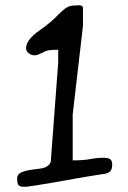

<svg xmlns="http://www.w3.org/2000/svg" viewBox="-20 -719 486 729"><path d="M67 -10Q57 -10 51 -15.5Q45 -21 45 -42Q45 -54 55 -61Q65 -68 90 -73Q102 -75 113.5 -76.5Q125 -78 134 -79Q154 -82 163.5 -91Q173 -100 173 -108L201 -482V-530Q177 -530 168 -528.5Q159 -527 154 -525Q150 -524 146 -521.5Q142 -519 137 -517Q129 -513 123 -511Q117 -509 111 -509Q98 -509 88.5 -517.5Q79 -526 79 -535Q79 -560 107 -585Q113 -591 120.5 -596.5Q128 -602 136 -608Q144 -613 151.5 -619Q159 -625 165 -630Q173 -636 180.5 -643Q188 -650 194 -656Q200 -662 206 -668Q212 -674 218 -679Q238 -698 262 -698Q266 -698 271 -698.5Q276 -699 280 -699Q286 -699 290.5 -697Q295 -695 295 -687V-621L256 -284V-110Q297 -110 322.5 -115Q348 -120 373 -120Q392 -120 399 -114Q406 -108 406 -94Q406 -76 398 -68Q390 -60 370 -58Q357 -56 328.5 -51.5Q300 -47 264 -40.5Q228 -34 191.5 -27.5Q155 -21 125.5 -16.5Q96 -12 82 -10Z"/></svg>

Font: Fuzzy Bubbles
Style: Regular
Weight: 400
Designer: Robert E. Leuschke
Foundry: Robert E. Leuschke
Version: Version 1.010; ttfautohint (v1.8.3)